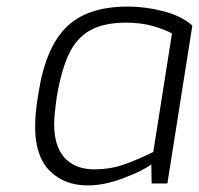

<svg xmlns="http://www.w3.org/2000/svg" viewBox="-20 -559 606 585"><path d="M87 -173Q87 -216 97 -274Q118 -412 181.5 -475.5Q245 -539 369 -539Q424 -539 479 -524.5Q534 -510 566 -481L490 0H442L441 -58Q414 -38 355.5 -16Q297 6 248 6Q176 6 131.5 -38.5Q87 -83 87 -173ZM447 -96 504 -457Q483 -469 446 -479.5Q409 -490 365 -490Q296 -490 254.5 -466.5Q213 -443 190 -394.5Q167 -346 153 -264Q145 -206 145 -181Q145 -112 177.5 -77.5Q210 -43 267 -43Q314 -43 354 -56.5Q394 -70 447 -96Z"/></svg>

Font: Exo Light
Style: Italic
Weight: 300
Italic angle: -9°
Designer: Natanael Gama
Foundry: Natanael Gama
Version: Version 1.500; ttfautohint (v1.6)